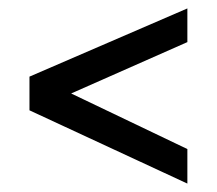

<svg xmlns="http://www.w3.org/2000/svg" viewBox="-20 -576 515 456"><path d="M50 -314V-394L425 -556V-476L149 -354L425 -222V-140Z"/></svg>

Font: Mina
Style: Regular
Weight: 400
Version: Version 1.000